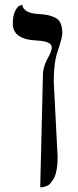

<svg xmlns="http://www.w3.org/2000/svg" viewBox="-20 -574 322 797"><path d="M147 203.1 158.2 -264.2Q158.2 -298.8 185.1 -345.2Q194.8 -365.2 194.8 -377.9Q194.8 -402.8 131.8 -405.8Q32.7 -410.6 33.2 -476.1Q33.2 -508.3 42.5 -527.6Q51.8 -546.9 62 -550.3L71.8 -554.2Q78.6 -519 138.2 -516.1Q163.1 -514.2 175.5 -512Q188 -509.8 205.6 -502.4Q223.1 -495.1 231 -478.5Q238.8 -461.9 238.8 -435.1Q238.8 -418.9 219.2 -360.8Q203.1 -314 203.1 -235.8L219.2 78.1Q219.2 106 215.6 127.9Q211.9 149.9 205.6 162.4Q199.2 174.8 192.1 183.8Q185.1 192.9 177 196.5Q168.9 200.2 163.6 201.7Q158.2 203.1 152.3 203.1Z"/></svg>

Font: Linux Biolinum
Style: Bold
Weight: 700
Designer: Philipp H. Poll
Foundry: Philipp H. Poll
Version: Version 1.3.2 ; ttfautohint (v0.9)